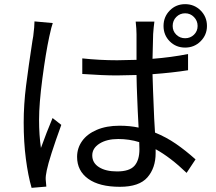

<svg xmlns="http://www.w3.org/2000/svg" viewBox="-20 -861 1040 924"><path d="M976 -736Q976 -693 945.5 -662.5Q915 -632 871 -632Q827 -632 797 -662Q767 -692 767 -736Q767 -780 797 -810.5Q827 -841 871 -841Q915 -841 945.5 -810.5Q976 -780 976 -736ZM931 -736Q931 -761 913.5 -779Q896 -797 871 -797Q846 -797 828.5 -779.5Q811 -762 811 -736Q811 -711 828.5 -694Q846 -677 871 -677Q896 -677 913.5 -694Q931 -711 931 -736ZM217 -684Q200 -605 184 -483.5Q168 -362 168 -285Q168 -211 177 -149Q204 -224 233 -293L275 -260Q217 -100 205 -41Q199 -13 200 3L203 37L132 43Q115 -16 104.5 -96.5Q94 -177 94 -271Q94 -358 105.5 -449Q117 -540 136 -664L140 -687Q146 -735 146 -758L234 -750Q228 -735 217 -684ZM714 -504Q715 -455 722 -291Q724 -267 726 -223Q780 -201 826.5 -169Q873 -137 921 -94L878 -29Q800 -104 729 -143V-124Q729 -53 689.5 -7.5Q650 38 557 38Q458 38 404.5 -0.5Q351 -39 351 -106Q351 -148 375 -182Q399 -216 445.5 -236Q492 -256 555 -256Q605 -256 647 -247Q645 -299 643 -325Q642 -354 640 -398Q638 -442 637 -500Q573 -498 542 -498Q477 -498 376 -505V-580Q460 -571 544 -571Q575 -571 637 -573V-696Q637 -721 633 -757H723Q719 -727 717 -697L714 -578Q804 -585 885 -601V-523Q810 -511 714 -504ZM650 -177Q602 -192 549 -192Q494 -192 459 -170Q424 -148 424 -113Q424 -77 456.5 -56.5Q489 -36 543 -36Q603 -36 627 -63Q651 -90 651 -143Q651 -164 650 -177Z"/></svg>

Font: Noto Sans SC
Style: Regular
Weight: 400
Designer: Ryoko NISHIZUKA ____ (kana & ideographs); Paul D. Hunt (Latin, Greek & Cyrillic); Wenlong ZHANG ___ (bopomofo); Sandoll 
Foundry: Adobe Systems Incorporated
Version: Version 1.004